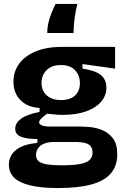

<svg xmlns="http://www.w3.org/2000/svg" viewBox="-20 -768 641 971"><path d="M274 183Q188 183 132.5 169.5Q77 156 51 130Q25 104 25 65Q25 19 61.5 -10Q98 -39 169 -45V-65Q115 -65 86 -76.5Q57 -88 57 -117Q57 -145 85.5 -167Q114 -189 180 -202V-222Q118 -226 83 -262Q48 -298 48 -355Q48 -405 76 -444.5Q104 -484 159.5 -507.5Q215 -531 296 -531H562V-421L397 -444V-421Q461 -412 489.5 -389Q518 -366 518 -325Q518 -284 491 -253Q464 -222 414.5 -204.5Q365 -187 296 -187Q283 -187 268 -188Q253 -189 218 -193Q199 -179 188.5 -168.5Q178 -158 178 -149Q178 -142 185.5 -137Q193 -132 205.5 -130Q218 -128 231 -128H381Q401 -128 433 -125.5Q465 -123 497 -110Q529 -97 551 -68.5Q573 -40 573 13Q573 71 540.5 109Q508 147 441.5 165Q375 183 274 183ZM290 68Q351 68 385 61.5Q419 55 433.5 40.5Q448 26 448 4Q448 -16 439.5 -27Q431 -38 417.5 -42.5Q404 -47 390.5 -48.5Q377 -50 367 -50H241Q199 -46 180.5 -27.5Q162 -9 162 15Q162 37 176 48Q190 59 218.5 63.5Q247 68 290 68ZM288 -262Q336 -262 360 -285.5Q384 -309 384 -347Q384 -387 359.5 -413Q335 -439 288 -439Q242 -439 216 -413.5Q190 -388 190 -348Q190 -323 201.5 -303.5Q213 -284 235 -273Q257 -262 288 -262ZM371 -748Q362 -710 358 -680.5Q354 -651 353 -630.5Q352 -610 352 -601H219Q219 -629 225.5 -655.5Q232 -682 242 -706Q252 -730 261 -748Z"/></svg>

Font: Bricolage Grotesque
Style: Bold
Weight: 700
Designer: Mathieu Triay
Foundry: Atelier Triay
Version: Version 1.001;gftools[0.9.33.dev8+g029e19f]